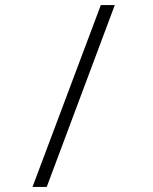

<svg xmlns="http://www.w3.org/2000/svg" viewBox="-20 -735 603 756"><path d="M108 1 377 -715H432L164 1Z"/></svg>

Font: Noto Sans Mono SemiCondensed Light
Style: Regular
Weight: 300
Width: 4
Designer: Monotype Design Team
Foundry: Monotype Imaging Inc.
Version: Version 2.014; ttfautohint (v1.8.4.7-5d5b)